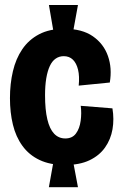

<svg xmlns="http://www.w3.org/2000/svg" viewBox="-20 -711 492 777"><path d="M197 -579.7 178 -690.7H295.5L275.3 -579.7ZM177.8 46.5 197 -60.5H275.3L295.5 46.5ZM243.2 -43.3Q182.7 -43.3 140.1 -63.6Q97.5 -83.8 70.8 -120.7Q44 -157.5 32.2 -206.7Q20.3 -255.8 20.3 -313.8Q20.3 -371.8 32.2 -422.5Q44 -473.2 70.2 -511.8Q96.3 -550.3 138.4 -572.4Q180.5 -594.5 241 -594.5Q312.3 -594.5 355.9 -564.1Q399.5 -533.7 416.8 -484.5Q434.2 -435.3 424.3 -377L298.5 -364.5Q302.3 -402.2 295.9 -428.8Q289.5 -455.3 275 -469.5Q260.5 -483.7 237.8 -483.7Q219.8 -483.7 205.4 -473.8Q191 -464 181.6 -443.8Q172.2 -423.7 167.2 -393.9Q162.3 -364.2 162.3 -325.5Q162.3 -266.8 171.6 -227.9Q180.8 -189 199.2 -169.8Q217.5 -150.7 244.2 -150.7Q272.7 -150.7 287.4 -170.8Q302.2 -190.8 306.4 -221.9Q310.7 -253 306.7 -282.8L435 -272.5Q442.3 -228.8 435.3 -188Q428.3 -147.2 405.2 -114.3Q382.2 -81.5 342.1 -62.4Q302 -43.3 243.2 -43.3Z"/></svg>

Font: Bricolage Grotesque 96pt ExtraBold SemiCondensed
Style: Regular
Weight: 800
Width: 4
Version: Version 1.001;gftools[0.9.33.dev8+g029e19f]